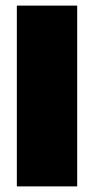

<svg xmlns="http://www.w3.org/2000/svg" viewBox="-20 -664 335 684"><path d="M40 0V-644H255V0Z"/></svg>

Font: Kanit ExtraBold
Style: Regular
Weight: 800
Designer: Katatrad Team
Foundry: CadsonDemak
Version: Version 2.000; ttfautohint (v1.8.3)